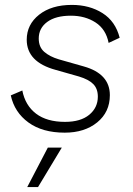

<svg xmlns="http://www.w3.org/2000/svg" viewBox="-20 -530 541 783"><path d="M244 11Q153 11 96 -30.5Q39 -72 24 -141L71 -161Q83 -100 127 -66.5Q171 -33 245 -33Q309 -33 344 -62Q379 -91 379 -136Q379 -168 360.5 -187Q342 -206 302 -218L207 -245Q89 -277 89 -368Q89 -430 139.5 -470Q190 -510 273 -510Q345 -510 398 -476.5Q451 -443 468 -376L423 -355Q412 -411 369.5 -438.5Q327 -466 269 -466Q207 -466 172.5 -440.5Q138 -415 138 -373Q138 -338 160.5 -318.5Q183 -299 220 -288L322 -259Q428 -229 428 -142Q428 -73 376.5 -31Q325 11 244 11ZM232 72 135 233H91L175 72Z"/></svg>

Font: Work Sans Light
Style: Italic
Weight: 300
Italic angle: -13°
Designer: Wei Huang
Foundry: Wei Huang
Version: Version 2.010; ttfautohint (v1.8.3)